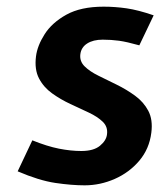

<svg xmlns="http://www.w3.org/2000/svg" viewBox="-20 -546 481 576"><path d="M234 10Q195 10 146 2.8Q97 -4.5 33 -32L77 -125Q121.5 -107 157 -100Q192.5 -93 224 -93Q261 -93 280 -108.8Q299 -124.5 301 -143Q304 -165.5 288.2 -180.8Q272.5 -196 246.5 -208.2Q220.5 -220.5 191.2 -234Q162 -247.5 136.5 -265.8Q111 -284 97 -310.8Q83 -337.5 88 -377Q92 -409 114 -443.5Q136 -478 179.2 -502Q222.5 -526 291 -526Q325 -526 359.8 -521Q394.5 -516 441 -500L398 -410Q360.5 -420.5 337 -423.8Q313.5 -427 288 -427Q259.5 -427 241.5 -415.5Q223.5 -404 221 -383Q218.5 -362 234 -346.8Q249.5 -331.5 275.5 -318.8Q301.5 -306 330.5 -291.8Q359.5 -277.5 385 -259Q410.5 -240.5 424.8 -213.8Q439 -187 434 -148Q428 -99.5 398 -64Q368 -28.5 324.2 -9.2Q280.5 10 234 10Z"/></svg>

Font: Expletus Sans
Style: Bold Italic
Weight: 700
Italic angle: -7°
Version: Version 7.500